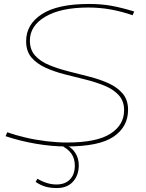

<svg xmlns="http://www.w3.org/2000/svg" viewBox="-20 -730 739 970"><path d="M658 -672 650 -653Q595 -672 540 -682Q485 -692 426 -692Q288 -692 209.5 -646Q131 -600 131 -525Q131 -478 158 -448.5Q185 -419 229 -401Q273 -383 326 -369.5Q379 -356 432 -342.5Q485 -329 529 -309Q573 -289 600 -257Q627 -225 627 -175Q627 -90 554.5 -40Q482 10 315 10Q243 10 163 -3.5Q83 -17 8 -42L17 -62Q58 -47 109.5 -35Q161 -23 215.5 -16.5Q270 -10 318 -10Q469 -10 538 -54.5Q607 -99 607 -173Q607 -219 580.5 -248.5Q554 -278 509.5 -296.5Q465 -315 412.5 -328Q360 -341 307 -354.5Q254 -368 210 -388Q166 -408 139 -439.5Q112 -471 112 -522Q112 -607 191.5 -658.5Q271 -710 430 -710Q491 -710 541.5 -701Q592 -692 658 -672ZM160 189 169 173Q218 202 265 202Q309 202 333.5 176.5Q358 151 358 107Q358 71 340.5 46Q323 21 281 0H308Q341 13 359.5 41Q378 69 378 105Q378 155 349 187.5Q320 220 267 220Q235 220 210 213Q185 206 160 189Z"/></svg>

Font: Georama Extended Thin
Style: Italic
Weight: 100
Width: 7
Italic angle: -9°
Designer: Jean-Baptiste Levee
Foundry: Production Type
Version: Version 1.000